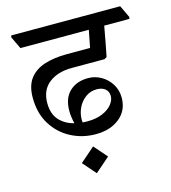

<svg xmlns="http://www.w3.org/2000/svg" viewBox="-117 -714 879 987"><g transform="rotate(-15 322.5 -221.0)"><path d="M324 -17Q253 -17 192.5 -48.5Q132 -80 95 -139.5Q58 -199 58 -282Q58 -346 87 -383.5Q116 -421 167 -437Q218 -453 284 -453H409L427 -545H63L32 -610L34 -620H614L645 -555L643 -545H509Q501 -502 493.5 -460.5Q486 -419 479 -386L466 -378H292Q216 -378 169.5 -341.5Q123 -305 123 -236Q123 -178 153 -145Q183 -112 231 -100Q227 -116 224.5 -133.5Q222 -151 222 -168Q222 -235 259.5 -270.5Q297 -306 358 -306Q396 -306 428.5 -287Q461 -268 480.5 -236Q500 -204 500 -164Q500 -97 451 -57Q402 -17 324 -17ZM273 -93Q285 -92 298 -92Q346 -92 379.5 -106.5Q413 -121 430.5 -143Q448 -165 448 -187Q448 -212 431 -225.5Q414 -239 386 -239Q353 -239 327 -220Q301 -201 286.5 -171Q272 -141 272 -108Q272 -101 273 -93ZM354 110 276 178 215 108 293 40Z"/></g></svg>

Font: Tiro Devanagari Marathi
Style: Italic
Weight: 400
Italic angle: -11°
Designer: Devanagari: John Hudson & Fiona Ross, assisted by Paul Hanslow. Latin: John Hudson with Paul Hanslow, assisted by Kaja S
Foundry: Tiro Typeworks Ltd.
Version: Version 1.52